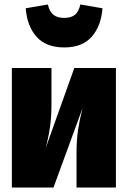

<svg xmlns="http://www.w3.org/2000/svg" viewBox="-20 -838 572 858"><path d="M498 0H322V-157Q322 -212 329 -258.5Q336 -305 349 -355L219 0H33V-534H210V-373Q210 -317 203.5 -271Q197 -225 184 -176L312 -534H498ZM95 -801 194 -818Q201 -786 218.5 -772Q236 -758 267 -758Q298 -758 315 -772Q332 -786 339 -818L438 -801Q432 -722 390 -674Q348 -626 267 -626Q186 -626 143.5 -673.5Q101 -721 95 -801Z"/></svg>

Font: Fira Sans Condensed Black
Style: Regular
Weight: 900
Width: 3
Designer: Carrois Corporate & Edenspiekermann AG
Foundry: Carrois Corporate GbR & Edenspiekermann AG
Version: Version 4.203